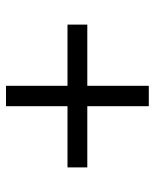

<svg xmlns="http://www.w3.org/2000/svg" viewBox="42 -681 516 640"><g transform="rotate(90 300.0 -361.0)"><path d="M266 -123V-328H62V-394H266V-599H334V-394H538V-328H334V-123Z"/></g></svg>

Font: Mona Sans ExtraLight
Style: Regular
Weight: 400
Version: Version 2.000